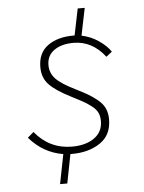

<svg xmlns="http://www.w3.org/2000/svg" viewBox="-58 -796 716 952"><g transform="rotate(-5 300.0 -320.0)"><path d="M275 -34H266L238 110H202L231 -37Q132 -53 63 -133L93 -159Q166 -70 278 -70Q346 -70 388.5 -100Q431 -130 431 -184Q431 -208 422.5 -226Q414 -244 391.5 -261Q369 -278 350.5 -288Q332 -298 293 -318Q220 -355 187.5 -389Q155 -423 155 -476Q155 -547 204 -582.5Q253 -618 332 -618H338L365 -750H400L372 -614Q417 -605 456 -578.5Q495 -552 515 -522L486 -499Q422 -582 329 -582Q269 -582 232.5 -556Q196 -530 196 -483Q196 -443 223 -414.5Q250 -386 317 -353Q357 -333 378.5 -320.5Q400 -308 425 -288Q450 -268 461 -244Q472 -220 472 -189Q472 -111 415 -72.5Q358 -34 275 -34Z"/></g></svg>

Font: TypoPRO Source Code Pro
Style: Italic
Weight: 300
Italic angle: -11°
Monospace: yes
Designer: Paul D. Hunt, Teo Tuominen
Foundry: Adobe Systems Incorporated
Version: Version 1.030;PS 1.0;hotconv 1.0.84;makeotf.lib2.5.63406